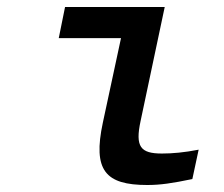

<svg xmlns="http://www.w3.org/2000/svg" viewBox="-20 -520 640 549"><path d="M443 -81C382 -81 366 -100 382 -174L451 -500H166L148 -411H326L274 -169C245 -33 281 9 401 9C439 9 472 4 530 -8L548 -92C507 -84 473 -81 443 -81Z"/></svg>

Font: LT Wave Mono Medium
Style: Italic
Weight: 500
Designer: Daniel Lyons
Version: Version 2.5 (Glyphs App)